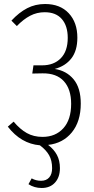

<svg xmlns="http://www.w3.org/2000/svg" viewBox="-20 -714 468 958"><path d="M220 9Q249 31 264 59Q279 87 279 125Q279 170 254.5 197Q230 224 188 224Q151 224 122 205L138 176Q159 188 185 188Q211 188 225.5 171.5Q240 155 240 125Q240 87 225 60.5Q210 34 179 11Q85 3 19 -82L48 -107Q80 -69 114 -50Q148 -31 192 -31Q257 -31 296 -74Q335 -117 335 -196Q335 -269 298.5 -309Q262 -349 192 -348L141 -347L147 -388H190Q249 -388 283.5 -423.5Q318 -459 318 -525Q318 -585 288.5 -619Q259 -653 203 -653Q164 -653 130.5 -635.5Q97 -618 64 -584L37 -611Q75 -652 115.5 -673Q156 -694 205 -694Q280 -694 323 -648Q366 -602 366 -526Q366 -461 336 -422.5Q306 -384 253 -370Q312 -361 347.5 -318Q383 -275 383 -197Q383 -108 338.5 -53.5Q294 1 220 9Z"/></svg>

Font: Fira Sans Extra Condensed ExtraLight
Style: Regular
Weight: 275
Width: 1
Designer: Carrois Corporate & Edenspiekermann AG
Foundry: Carrois Corporate GbR & Edenspiekermann AG
Version: Version 4.203